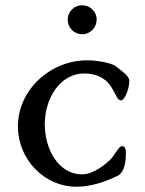

<svg xmlns="http://www.w3.org/2000/svg" viewBox="-20 -699 551 729"><path d="M292 -679C262 -679 237 -655 237 -625C237 -594 261 -569 292 -569C323 -569 347 -594 347 -625C347 -655 322 -679 292 -679ZM311 -470C171 -470 48 -358 48 -219C48 -96 146 10 271 10C331 10 385.8 -12.5 424 -30C453.1 -43.3 458 -84 458 -120C458 -136 453.7 -144 442 -144C431 -144 413.8 -106.2 396 -90C379.7 -75.2 335 -37 292 -37C201 -37 150 -134 150 -227C150 -323 206 -420 300 -420C342 -420 379.4 -404.7 401 -371C424 -335 424 -318 441 -318C451 -318 471 -357.5 471 -392C471 -407 454.1 -421 419 -448C406.3 -457.8 356 -470 311 -470Z"/></svg>

Font: EB Garamond SC 08
Style: Regular
Weight: 400
Version: Version 0.016